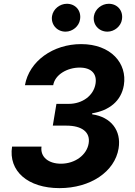

<svg xmlns="http://www.w3.org/2000/svg" viewBox="-20 -966 699 996"><path d="M288.7 9.9C448.9 9.9 575.3 -74.9 595.2 -196C610.4 -288.7 555.8 -359.4 458.1 -372.9V-378.2C545.5 -392.4 608.7 -440.7 622.5 -524.1C641 -637.8 555 -737.2 400.9 -737.2C256 -737.2 131.4 -649.5 109.4 -524.1H256C265.3 -579.5 329.5 -615.4 393.1 -615.4C455.3 -615.4 484 -581.7 475.5 -531.2C465.6 -469.8 407.3 -427.2 336.6 -427.2H272.7L253.9 -314.3H324.6C405.2 -314.3 449.2 -280.2 440 -222.7C430.8 -162.3 369.3 -116.8 296.2 -116.8C230.8 -116.8 187.9 -152.3 195.3 -205.6H42.6C22.7 -78.1 125 9.9 288.7 9.9ZM250 -883.2C242.9 -839.5 274.9 -801.8 320 -801.8C356.9 -801.8 390.3 -830.3 395.2 -865.1C402.7 -909.8 372.5 -946.4 326.7 -946.4C290.1 -946.4 256 -919 250 -883.2ZM467.3 -883.2C459.9 -838.8 492.2 -801.8 537.3 -801.8C574.2 -801.8 607.6 -830.3 612.6 -865.1C620 -909.8 589.8 -946.4 544 -946.4C507.5 -946.4 473.4 -919 467.3 -883.2Z"/></svg>

Font: Magic Ui Pro
Style: Bold Italic
Weight: 700
Italic angle: -9.39999°
Designer: Stefan Endress, Andreas Faust
Version: Version 1.000;FEAKit 1.0